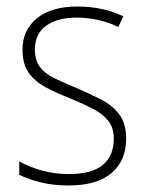

<svg xmlns="http://www.w3.org/2000/svg" viewBox="-20 -559 449 589"><path d="M367 -133Q367 -67 322.5 -28.5Q278 10 190 10Q142 10 103 0Q64 -10 39 -23V-64Q71 -46 110 -35.5Q149 -25 190 -25Q263 -25 296 -53.5Q329 -82 329 -133Q329 -167 312.5 -188Q296 -209 266.5 -224.5Q237 -240 198 -256Q155 -273 121.5 -290.5Q88 -308 68.5 -335Q49 -362 49 -407Q49 -467 93.5 -503Q138 -539 217 -539Q258 -539 294 -531Q330 -523 358 -509L343 -476Q318 -489 284 -497Q250 -505 216 -505Q156 -505 121.5 -480Q87 -455 87 -407Q87 -374 102.5 -353.5Q118 -333 147 -319Q176 -305 215 -289Q256 -271 290.5 -253.5Q325 -236 346 -208Q367 -180 367 -133Z"/></svg>

Font: Noto Sans Georgian SemiCondensed ExtraLight
Style: Regular
Weight: 200
Width: 4
Designer: Monotype Design Team, Akaki Razmadze
Foundry: Google LLC
Version: Version 2.005; ttfautohint (v1.8.4.7-5d5b)